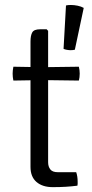

<svg xmlns="http://www.w3.org/2000/svg" viewBox="-20 -766 379 790"><path d="M251.5 -743.5Q259 -745.5 271 -745.5Q285 -745.5 299.5 -742.5Q314 -739.5 324.5 -733.5L288 -561.5Q280.5 -559.5 271 -559.5Q263.5 -559.5 255 -561Q246.5 -562.5 241.5 -565ZM105.5 -595Q105.5 -620 112.8 -632.8Q120 -645.5 145 -645.5H172L178 -639V-98.5Q178 -80.5 187 -69Q196 -57.5 217.5 -57.5H293.5Q299.5 -41 299.5 -17.5Q299.5 -13.5 299.5 -9.5Q299.5 -5.5 298.5 -2Q275 1 250.8 2.5Q226.5 4 197 4Q155 4 130.2 -17.2Q105.5 -38.5 105.5 -79ZM304.5 -491.5Q308 -477 308 -463Q308 -448 304.5 -434.5L153.5 -436.5L35 -434.5Q32 -449 32 -463Q32 -476 35 -491.5L153 -489.5Z"/></svg>

Font: Signika Light Light
Style: Regular
Weight: 300
Version: Version 2.001